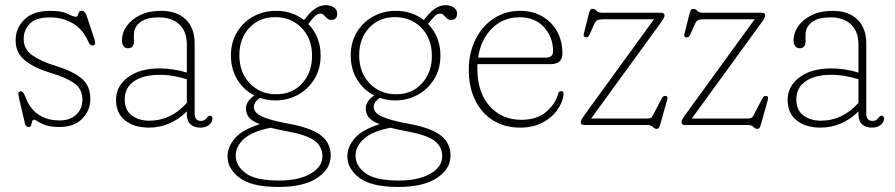

<svg xmlns="http://www.w3.org/2000/svg" viewBox="-20 -496 3554 762"><path d="M217.5 -18Q258 -18 282.5 -41Q307 -64 307 -100.5Q307 -142.5 275.2 -165.2Q243.5 -188 183 -206Q120 -224.5 81 -254.5Q42 -284.5 42 -337Q42 -384.5 77 -418.8Q112 -453 179.5 -453Q225 -453 248.2 -441.2Q271.5 -429.5 282 -429.5Q286.5 -429.5 288.5 -435.5Q290.5 -441.5 293.2 -447.5Q296 -453.5 304 -453.5Q316.5 -453.5 323 -436L355 -339.5Q362 -319 351 -316Q338.5 -312.5 331.5 -329Q308.5 -381 268 -404Q227.5 -427 179 -427Q123 -427 98.5 -402.2Q74 -377.5 74 -341Q74 -301 108.5 -276.5Q143 -252 202.5 -234Q266 -215 302.2 -186Q338.5 -157 338.5 -103.5Q338.5 -58 306.5 -25Q274.5 8 215.5 8Q182 8 161.5 0.8Q141 -6.5 130.5 -13.8Q120 -21 115.5 -21Q109.5 -21 107.5 -13.8Q105.5 -6.5 103.5 0.8Q101.5 8 94 8Q82 8 79 -6L56.5 -102Q53.5 -116 53 -123.5Q52.5 -131 58.5 -133Q71 -137.5 80 -113.5Q114.5 -18 217.5 -18Z M440.5 -100Q440.5 -154 487.5 -189.2Q534.5 -224.5 614.5 -224.5Q641 -224.5 669.5 -220Q698 -215.5 721.5 -208V-318.5Q721.5 -371.5 691.8 -399.2Q662 -427 610.5 -427Q560.5 -427 536 -407.5Q511.5 -388 511.5 -359.5V-331.5Q511.5 -304.5 487.5 -304.5Q476.5 -304.5 470.2 -313.2Q464 -322 464 -335Q464 -366 483 -392.8Q502 -419.5 536.5 -436.2Q571 -453 619 -453Q682.5 -453 717.5 -418.5Q752.5 -384 752.5 -324.5V-46Q752.5 -16 777.5 -16Q792 -16 800 -27.5Q803 -31 806 -34Q809 -37 813 -37Q823 -37 823 -25Q823 -11 809.5 -0.2Q796 10.5 775 10.5Q750 10.5 735.8 -2.8Q721.5 -16 721.5 -43V-54Q691 -23 652.5 -6.2Q614 10.5 571 10.5Q513 10.5 476.8 -17.8Q440.5 -46 440.5 -100ZM475 -102Q475 -58.5 503 -37.8Q531 -17 572.5 -17Q658 -17 721.5 -87.5V-181.5Q697.5 -189 670.2 -194Q643 -199 613 -199Q549.5 -199 512.2 -173.8Q475 -148.5 475 -102Z M1133.5 -3.5Q1218.5 13 1255.5 42.8Q1292.5 72.5 1292.5 122Q1292.5 174.5 1238.8 210.2Q1185 246 1085.5 246Q978.5 246 930.8 209.8Q883 173.5 883 124.5Q883 86 913 52Q943 18 1011 -3Q978 -16 967 -31.5Q956 -47 956 -66.5Q956 -78.5 964.2 -92.2Q972.5 -106 990 -117Q948 -138 922.2 -179.5Q896.5 -221 896.5 -276Q896.5 -328 920.5 -368Q944.5 -408 985.2 -430.5Q1026 -453 1075.5 -453Q1139.5 -453 1186.5 -416.5L1197.5 -430Q1234 -475.5 1273 -475.5Q1293 -475.5 1305.8 -466Q1318.5 -456.5 1318.5 -442.5Q1318.5 -417 1294.5 -417Q1284 -417 1277.8 -423.2Q1271.5 -429.5 1265.8 -435.8Q1260 -442 1251 -442Q1239.5 -442 1229.5 -431.5Q1219.5 -421 1203.5 -401Q1226.5 -377.5 1239.5 -345.8Q1252.5 -314 1252.5 -275.5Q1252.5 -223.5 1228.5 -183.5Q1204.5 -143.5 1163.8 -120.5Q1123 -97.5 1073.5 -97.5Q1041 -97.5 1011.5 -107.5Q987.5 -91 987.5 -71.5Q987.5 -57.5 999.8 -46.2Q1012 -35 1043.8 -24.5Q1075.5 -14 1133.5 -3.5ZM1072 -428Q1009 -428 969.5 -385.5Q930 -343 930 -277Q930 -208 971.5 -165Q1013 -122 1077 -122Q1140 -122 1179.2 -165.2Q1218.5 -208.5 1218.5 -274Q1218.5 -342.5 1177.2 -385.2Q1136 -428 1072 -428ZM915.5 121.5Q915.5 162 954.8 191.2Q994 220.5 1088 220.5Q1165 220.5 1212.2 193.5Q1259.5 166.5 1259.5 124Q1259.5 87 1230.2 63.8Q1201 40.5 1124 26Q1083 18.5 1054 11Q981 25.5 948.2 55.2Q915.5 85 915.5 121.5Z M1609 -3.5Q1694 13 1731 42.8Q1768 72.5 1768 122Q1768 174.5 1714.2 210.2Q1660.5 246 1561 246Q1454 246 1406.2 209.8Q1358.5 173.5 1358.5 124.5Q1358.5 86 1388.5 52Q1418.5 18 1486.5 -3Q1453.5 -16 1442.5 -31.5Q1431.5 -47 1431.5 -66.5Q1431.5 -78.5 1439.8 -92.2Q1448 -106 1465.5 -117Q1423.5 -138 1397.8 -179.5Q1372 -221 1372 -276Q1372 -328 1396 -368Q1420 -408 1460.8 -430.5Q1501.5 -453 1551 -453Q1615 -453 1662 -416.5L1673 -430Q1709.5 -475.5 1748.5 -475.5Q1768.5 -475.5 1781.2 -466Q1794 -456.5 1794 -442.5Q1794 -417 1770 -417Q1759.5 -417 1753.2 -423.2Q1747 -429.5 1741.2 -435.8Q1735.5 -442 1726.5 -442Q1715 -442 1705 -431.5Q1695 -421 1679 -401Q1702 -377.5 1715 -345.8Q1728 -314 1728 -275.5Q1728 -223.5 1704 -183.5Q1680 -143.5 1639.2 -120.5Q1598.5 -97.5 1549 -97.5Q1516.5 -97.5 1487 -107.5Q1463 -91 1463 -71.5Q1463 -57.5 1475.2 -46.2Q1487.5 -35 1519.2 -24.5Q1551 -14 1609 -3.5ZM1547.5 -428Q1484.5 -428 1445 -385.5Q1405.5 -343 1405.5 -277Q1405.5 -208 1447 -165Q1488.5 -122 1552.5 -122Q1615.5 -122 1654.8 -165.2Q1694 -208.5 1694 -274Q1694 -342.5 1652.8 -385.2Q1611.5 -428 1547.5 -428ZM1391 121.5Q1391 162 1430.2 191.2Q1469.5 220.5 1563.5 220.5Q1640.5 220.5 1687.8 193.5Q1735 166.5 1735 124Q1735 87 1705.8 63.8Q1676.5 40.5 1599.5 26Q1558.5 18.5 1529.5 11Q1456.5 25.5 1423.8 55.2Q1391 85 1391 121.5Z M2212 -283.5Q2212 -241.5 2165.5 -241.5H1875Q1874.5 -234 1874.5 -226Q1874.5 -129 1923.2 -74.8Q1972 -20.5 2048.5 -20.5Q2111 -20.5 2147.8 -52.2Q2184.5 -84 2194.5 -122Q2197.5 -134.5 2206.5 -134.5Q2218 -134.5 2216.5 -120Q2212.5 -87 2190.2 -57Q2168 -27 2130.8 -8.2Q2093.5 10.5 2045 10.5Q1981.5 10.5 1935.5 -19Q1889.5 -48.5 1865 -100Q1840.5 -151.5 1840.5 -218.5Q1840.5 -285 1866.5 -338.2Q1892.5 -391.5 1938.8 -422.2Q1985 -453 2046 -453Q2092.5 -453 2130.2 -432Q2168 -411 2190 -373Q2212 -335 2212 -283.5ZM2042 -427.5Q1977 -427.5 1932.5 -383.2Q1888 -339 1877.5 -267.5H2147Q2175 -267.5 2175 -292.5Q2175 -348.5 2139 -388Q2103 -427.5 2042 -427.5Z M2596 -397 2326 -25.5H2545Q2561.5 -25.5 2566 -30.5Q2570.5 -35.5 2575 -45.5L2603 -99.5Q2608 -109.5 2611.5 -112.5Q2615 -115.5 2619.5 -115.5Q2632 -115.5 2628 -100.5L2603.5 -13.5Q2599.5 2 2596.2 8.8Q2593 15.5 2586.5 15.5Q2578 15.5 2571 7.8Q2564 0 2547 0H2299Q2285 0 2285 -11.5Q2285 -15.5 2287.8 -21.2Q2290.5 -27 2302.5 -43.5L2575.5 -419.5H2378.5Q2357.5 -419.5 2350.5 -415.8Q2343.5 -412 2338 -399.5L2321.5 -362.5Q2317 -353 2313.8 -350.2Q2310.5 -347.5 2306 -347.5Q2293.5 -347.5 2297 -362L2315.5 -435.5Q2319 -451 2322.5 -456Q2326 -461 2332 -461Q2340.5 -461 2347.5 -453.2Q2354.5 -445.5 2369.5 -445.5H2603.5Q2617.5 -445.5 2617.5 -434Q2617.5 -430 2613.5 -422.8Q2609.5 -415.5 2596 -397Z M2995.5 -397 2725.5 -25.5H2944.5Q2961 -25.5 2965.5 -30.5Q2970 -35.5 2974.5 -45.5L3002.5 -99.5Q3007.5 -109.5 3011 -112.5Q3014.5 -115.5 3019 -115.5Q3031.5 -115.5 3027.5 -100.5L3003 -13.5Q2999 2 2995.8 8.8Q2992.5 15.5 2986 15.5Q2977.5 15.5 2970.5 7.8Q2963.5 0 2946.5 0H2698.5Q2684.5 0 2684.5 -11.5Q2684.5 -15.5 2687.2 -21.2Q2690 -27 2702 -43.5L2975 -419.5H2778Q2757 -419.5 2750 -415.8Q2743 -412 2737.5 -399.5L2721 -362.5Q2716.5 -353 2713.2 -350.2Q2710 -347.5 2705.5 -347.5Q2693 -347.5 2696.5 -362L2715 -435.5Q2718.5 -451 2722 -456Q2725.5 -461 2731.5 -461Q2740 -461 2747 -453.2Q2754 -445.5 2769 -445.5H3003Q3017 -445.5 3017 -434Q3017 -430 3013 -422.8Q3009 -415.5 2995.5 -397Z M3106 -100Q3106 -154 3153 -189.2Q3200 -224.5 3280 -224.5Q3306.5 -224.5 3335 -220Q3363.5 -215.5 3387 -208V-318.5Q3387 -371.5 3357.2 -399.2Q3327.5 -427 3276 -427Q3226 -427 3201.5 -407.5Q3177 -388 3177 -359.5V-331.5Q3177 -304.5 3153 -304.5Q3142 -304.5 3135.8 -313.2Q3129.5 -322 3129.5 -335Q3129.5 -366 3148.5 -392.8Q3167.5 -419.5 3202 -436.2Q3236.5 -453 3284.5 -453Q3348 -453 3383 -418.5Q3418 -384 3418 -324.5V-46Q3418 -16 3443 -16Q3457.5 -16 3465.5 -27.5Q3468.5 -31 3471.5 -34Q3474.5 -37 3478.5 -37Q3488.5 -37 3488.5 -25Q3488.5 -11 3475 -0.2Q3461.5 10.5 3440.5 10.5Q3415.5 10.5 3401.2 -2.8Q3387 -16 3387 -43V-54Q3356.5 -23 3318 -6.2Q3279.5 10.5 3236.5 10.5Q3178.5 10.5 3142.2 -17.8Q3106 -46 3106 -100ZM3140.5 -102Q3140.5 -58.5 3168.5 -37.8Q3196.5 -17 3238 -17Q3323.5 -17 3387 -87.5V-181.5Q3363 -189 3335.8 -194Q3308.5 -199 3278.5 -199Q3215 -199 3177.8 -173.8Q3140.5 -148.5 3140.5 -102Z"/></svg>

Font: Fraunces 72pt S100 Thin
Style: Regular
Weight: 100
Version: Version 1.000; ttfautohint (v1.8.3)